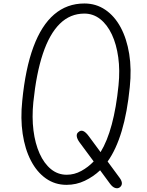

<svg xmlns="http://www.w3.org/2000/svg" viewBox="-20 -1024 823 1074"><path d="M352 10Q287.5 10 236.8 -25.8Q186 -61.5 152.8 -125.8Q119.5 -190 106.8 -275.5Q94 -361 104.5 -460.5Q122 -640 166.8 -761Q211.5 -882 283 -943.2Q354.5 -1004.5 452 -1004.5Q517.5 -1004.5 569.2 -969.2Q621 -934 655 -870.8Q689 -807.5 702.8 -722.2Q716.5 -637 706 -537Q692 -395.5 661 -291.8Q630 -188 582 -120.5L649 -29.5Q662 -12 661.8 2Q661.5 16 648.5 25Q637 32 623 27Q609 22 596 4.5L540 -71.5Q502 -35.5 454.2 -12.8Q406.5 10 352 10ZM166.5 -452.5Q158 -368 167.2 -294.5Q176.5 -221 201.5 -165.2Q226.5 -109.5 265 -78Q303.5 -46.5 353 -46.5Q396 -46.5 434.8 -67.8Q473.5 -89 504 -121L425.5 -227Q411.5 -246 409.5 -261.2Q407.5 -276.5 418 -284.5Q431 -297 445.8 -290.8Q460.5 -284.5 477.5 -261L542.5 -173Q580 -234 605.2 -328Q630.5 -422 643 -547Q651.5 -630.5 641.5 -703.2Q631.5 -776 605.8 -831Q580 -886 540.8 -917Q501.5 -948 452 -948Q372.5 -948 314.8 -891.2Q257 -834.5 220 -724Q183 -613.5 166.5 -452.5Z"/></svg>

Font: Edu SA Hand
Style: Regular
Weight: 400
Designer: Tina and Corey Anderson, Eben Sorkin, Mirko Velimirovic
Foundry: Google for Education
Version: Version 2.000